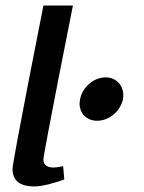

<svg xmlns="http://www.w3.org/2000/svg" viewBox="-20 -663 518 690"><path d="M25 -56C25 -17 48 7 103 7C134 7 181 -7 211 -18L207 -66C207 -66 187 -61 173 -61C151 -61 136 -69 136 -89C136 -112 242 -643 242 -643H136C136 -643 25 -83 25 -56ZM266 -291C266 -255 292 -229 329 -229C372 -229 413 -263 422 -307C423 -312 423 -316 423 -321C423 -357 397 -385 360 -385C317 -385 276 -350 268 -307C267 -301 266 -296 266 -291Z"/></svg>

Font: KpSans
Style: BoldItalic
Weight: 700
Italic angle: -11°
Version: Version 0.66